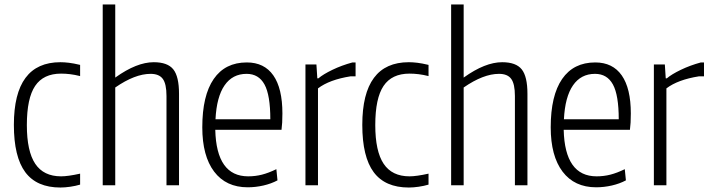

<svg xmlns="http://www.w3.org/2000/svg" viewBox="-20 -828 3177 858"><path d="M250 10Q144 10 93 -58.5Q42 -127 42 -270Q42 -550 250 -550Q267 -550 288 -547.5Q309 -545 338 -538V-488Q314 -494 293.5 -496.5Q273 -499 253 -499Q174 -499 137 -444Q100 -389 100 -269Q100 -152 137.5 -96Q175 -40 253 -40Q284 -40 338 -52V-3Q318 3 294 6.5Q270 10 250 10Z M439 -808H495V-481L496 -482Q591 -550 667 -550Q729 -550 754.5 -518Q780 -486 780 -409V0H724V-399Q724 -453 707.5 -475.5Q691 -498 653 -498Q583 -498 495 -437V0H439Z M1087 9Q990 9 937 -61Q884 -131 884 -259Q884 -401 935 -475Q986 -549 1083 -549Q1161 -549 1201.5 -491Q1242 -433 1242 -321Q1242 -296 1241 -280.5Q1240 -265 1238 -248H942Q947 -40 1089 -40Q1121 -40 1150.5 -47.5Q1180 -55 1215 -72L1220 -22Q1192 -7 1157 1Q1122 9 1087 9ZM1082 -498Q1019 -498 983.5 -446.5Q948 -395 943 -295H1188Q1188 -403 1162 -450.5Q1136 -498 1082 -498Z M1345 -540H1394L1398 -478H1403Q1424 -496 1465.5 -516Q1507 -536 1555 -549H1569V-487H1547Q1452 -472 1401 -433V0H1345Z M1807 10Q1701 10 1650 -58.5Q1599 -127 1599 -270Q1599 -550 1807 -550Q1824 -550 1845 -547.5Q1866 -545 1895 -538V-488Q1871 -494 1850.5 -496.5Q1830 -499 1810 -499Q1731 -499 1694 -444Q1657 -389 1657 -269Q1657 -152 1694.5 -96Q1732 -40 1810 -40Q1841 -40 1895 -52V-3Q1875 3 1851 6.5Q1827 10 1807 10Z M1996 -808H2052V-481L2053 -482Q2148 -550 2224 -550Q2286 -550 2311.5 -518Q2337 -486 2337 -409V0H2281V-399Q2281 -453 2264.5 -475.5Q2248 -498 2210 -498Q2140 -498 2052 -437V0H1996Z M2644 9Q2547 9 2494 -61Q2441 -131 2441 -259Q2441 -401 2492 -475Q2543 -549 2640 -549Q2718 -549 2758.5 -491Q2799 -433 2799 -321Q2799 -296 2798 -280.5Q2797 -265 2795 -248H2499Q2504 -40 2646 -40Q2678 -40 2707.5 -47.5Q2737 -55 2772 -72L2777 -22Q2749 -7 2714 1Q2679 9 2644 9ZM2639 -498Q2576 -498 2540.5 -446.5Q2505 -395 2500 -295H2745Q2745 -403 2719 -450.5Q2693 -498 2639 -498Z M2902 -540H2951L2955 -478H2960Q2981 -496 3022.5 -516Q3064 -536 3112 -549H3126V-487H3104Q3009 -472 2958 -433V0H2902Z"/></svg>

Font: Encode Sans Compressed
Style: Light
Weight: 300
Designer: Pablo Impallari, Andres Torresi
Foundry: Pablo Impallari, Andres Torresi
Version: Version 1.000; ttfautohint (v1.00) -l 8 -r 50 -G 200 -x 14 -